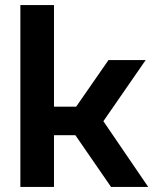

<svg xmlns="http://www.w3.org/2000/svg" viewBox="-20 -734 607 754"><path d="M60 -714H192V-315H279L406 -498H552L386 -258L562 0H416L276 -203H192V0H60Z"/></svg>

Font: Chakra Petch
Style: Bold
Weight: 700
Designer: Katatrad Aksorn Co.,Ltd.
Foundry: Cadson Demak Co.,Ltd.
Version: Version 1.000; ttfautohint (v1.6)